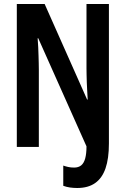

<svg xmlns="http://www.w3.org/2000/svg" viewBox="-20 -734 628 959"><path d="M366 205Q347 205 329.5 202.5Q312 200 296 194V93Q307 97 320.5 100Q334 103 350 103Q372 103 385.5 92Q399 81 405.5 57.5Q412 34 412 -3L171 -543H168Q170 -519 171 -497Q172 -475 172.5 -455.5Q173 -436 173.5 -418Q174 -400 174 -385V0H64V-714H203L415 -237H418Q417 -260 415.5 -281.5Q414 -303 413.5 -322.5Q413 -342 412.5 -359Q412 -376 412 -392V-714H524V-17Q524 58 507 107Q490 156 455 180.5Q420 205 366 205Z"/></svg>

Font: Noto Sans Display ExtraCondensed SemiBold
Style: Regular
Weight: 600
Width: 2
Designer: Monotype Design Team
Foundry: Monotype Imaging Inc.
Version: Version 2.003